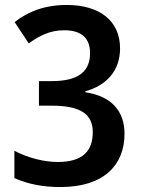

<svg xmlns="http://www.w3.org/2000/svg" viewBox="-20 -744 567 774"><path d="M464 -549C464 -659 383 -724 249 -724C161 -724 94 -698 39 -655L96 -569C136 -598 179 -622 239 -622C311 -622 343 -588 343 -530C343 -462 304 -417 189 -417H137V-318H188C308 -318 354 -282 354 -211C354 -136 314 -91 213 -91C158 -91 94 -107 38 -136V-26C95 -1 154 10 224 10C398 10 482 -78 482 -205C482 -297 428 -357 324 -372V-376C408 -399 464 -458 464 -549Z"/></svg>

Font: Noto Sans Gujarati UI SemiCondensed SemiBold
Style: Regular
Weight: 600
Width: 4
Designer: Jelle Bosma - Monotype Design Team, Universal Thirst
Foundry: Monotype Imaging Inc.
Version: Version 2.106